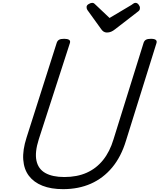

<svg xmlns="http://www.w3.org/2000/svg" viewBox="-20 -1307 1118 1346"><path d="M422 19Q338 19 277.5 -5Q217 -29 182.5 -74.5Q148 -120 143 -187.5Q138 -255 166 -342L378 -1008Q383 -1022 394.5 -1028.5Q406 -1035 430 -1035Q453 -1035 464 -1028Q475 -1021 470 -1005L252 -331Q223 -240 235.5 -181Q248 -122 298 -94Q348 -66 431 -66Q520 -66 587.5 -96Q655 -126 702.5 -185Q750 -244 776 -331L987 -1008Q992 -1022 1003.5 -1028.5Q1015 -1035 1038 -1035Q1086 -1035 1077 -1005L863 -320Q829 -208 766.5 -133Q704 -58 617.5 -19.5Q531 19 422 19ZM930 -1287Q942 -1287 951.5 -1275Q961 -1263 961 -1252Q961 -1242 958 -1237Q955 -1232 950 -1228L787 -1102Q772 -1090 758.5 -1084.5Q745 -1079 729 -1079Q716 -1079 705.5 -1086Q695 -1093 687 -1106L594 -1235Q589 -1243 588 -1248Q587 -1253 587 -1258Q587 -1270 601.5 -1278.5Q616 -1287 626 -1287Q636 -1287 641 -1282Q646 -1277 653 -1271L748 -1181L901 -1272Q907 -1276 914.5 -1281.5Q922 -1287 930 -1287Z"/></svg>

Font: Playwrite CO
Style: Regular
Weight: 400
Designer: Veronika Burian, José Scaglione
Foundry: TypeTogether
Version: Version 1.000